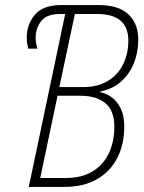

<svg xmlns="http://www.w3.org/2000/svg" viewBox="-20 -734 565 754"><path d="M93 0 236 -679H216Q163 -679 141.5 -651Q120 -623 120 -586Q120 -572 122.5 -561.5Q125 -551 127 -543H91Q89 -551 87 -561.5Q85 -572 85 -587Q85 -638 117 -676Q149 -714 219 -714H368Q446 -714 484.5 -677.5Q523 -641 523 -578Q523 -530 506.5 -487.5Q490 -445 457 -415Q424 -385 375 -375L374 -372Q418 -362 443 -327Q468 -292 468 -237Q468 -167 440.5 -113.5Q413 -60 360.5 -30Q308 0 233 0ZM306 -392Q365 -392 405 -417Q445 -442 464.5 -483.5Q484 -525 484 -574Q484 -626 454 -652.5Q424 -679 361 -679H274L213 -392ZM237 -35Q302 -35 344.5 -61.5Q387 -88 408 -133.5Q429 -179 429 -235Q429 -301 393 -329.5Q357 -358 296 -358H206L138 -35Z"/></svg>

Font: Noto Sans Condensed ExtraLight
Style: Italic
Weight: 200
Width: 3
Italic angle: -12°
Designer: Monotype Design Team
Foundry: Monotype Imaging Inc.
Version: Version 2.013; ttfautohint (v1.8.4.7-5d5b)